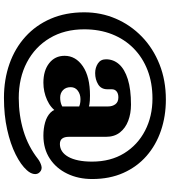

<svg xmlns="http://www.w3.org/2000/svg" viewBox="40 -788 909 1030"><g transform="rotate(90 495.0 -273.5)"><path d="M563.2 -239.6Q550.7 -244.3 539.6 -247.3Q528.6 -250.2 512.4 -250.2Q486.5 -250.2 467.3 -236.1Q448.1 -221.9 448.1 -197.7Q448.1 -172 463.9 -156.6Q479.8 -141.3 504 -141.3Q525.7 -141.3 543.2 -148.4Q560.7 -155.6 569 -170.5L582.8 -126.7Q560.8 -90.7 516.8 -71Q472.8 -51.3 424.2 -51.3Q358.8 -51.3 319.3 -82.5Q279.9 -113.6 279.9 -165.1Q279.9 -224.5 336 -262.9Q392.1 -301.3 493.2 -301.3Q522.5 -301.3 540.5 -298.2Q558.6 -295.1 578.8 -286.7ZM753 -139.8Q774.8 -139.8 792.1 -151.3Q809.4 -162.8 821.8 -184.8Q834.3 -206.9 840.9 -239Q847.5 -271.1 847.5 -312Q847.5 -411.9 802.7 -484.5Q758 -557.1 681.2 -596.8Q604.5 -636.4 508.8 -636.4Q425.6 -636.4 357.4 -610.2Q289.3 -583.9 240.1 -535.4Q190.9 -486.9 164.3 -419.8Q137.8 -352.6 137.8 -270.4Q137.8 -164.7 184.7 -85.8Q231.6 -6.8 314.8 37.1Q398.1 80.9 506.7 80.9Q598.6 80.9 682.4 55.7Q766.2 30.5 834.5 -23.1Q850.4 -34.9 869.8 -40.4Q889.3 -45.8 903.5 -32.3Q917 -19.6 913.9 -0.5Q910.8 18.7 893.5 37.5Q864.9 69.7 808.8 97.7Q752.8 125.8 675.5 143Q598.3 160.3 505.6 160.3Q407.1 160.3 323.2 130.8Q239.4 101.3 177.3 45Q115.3 -11.2 80.9 -90.9Q46.6 -170.5 46.6 -270.4Q46.6 -360.5 80.6 -439.7Q114.7 -519 177 -579.4Q239.4 -639.9 325.4 -674.1Q411.4 -708.3 514.9 -708.3Q604.2 -708.3 681.6 -681.8Q759 -655.4 817.2 -604.5Q875.4 -553.6 908.1 -480.2Q940.9 -406.8 940.9 -312.9Q940.9 -238.4 912.1 -179Q883.4 -119.6 831.2 -85.5Q779 -51.3 707.9 -51.3Q670.2 -51.3 637.6 -60.4Q605.1 -69.5 584.7 -89.3Q564.4 -109 563.6 -141.1L551.6 -145V-397.6Q551.6 -421.6 539.6 -437.6Q527.7 -453.5 502.6 -453.5Q482.5 -453.5 470.9 -444Q459.4 -434.5 459.4 -418.5V-394.8Q459.4 -361 433 -345Q406.7 -329 372.5 -329Q343.7 -329 321.1 -343.6Q298.6 -358.2 298.6 -387.3Q298.6 -427 325.1 -457.1Q351.7 -487.3 405.7 -504.2Q459.7 -521.2 541.8 -521.2Q589.4 -521.2 628.4 -506.4Q667.4 -491.7 690.9 -462Q714.5 -432.3 714.5 -386.5V-186.8Q714.5 -164.9 723.7 -152.3Q732.9 -139.8 753 -139.8Z"/></g></svg>

Font: Fraunces SuperSoft
Style: Regular
Weight: 900
Version: Version 1.000;[b76b70a41]